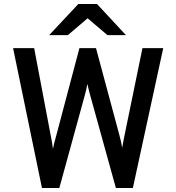

<svg xmlns="http://www.w3.org/2000/svg" viewBox="-20 -941 882 961"><path d="M190 0 45.5 -700H151L233.5 -264.5Q237.5 -244 240.5 -227.8Q243.5 -211.5 245 -196Q248 -211.5 252.2 -228.2Q256.5 -245 262 -264L377.5 -700H460.5L577.5 -265Q582.5 -246 586 -230.8Q589.5 -215.5 591.5 -201Q594 -215.5 596.8 -230.8Q599.5 -246 603.5 -264.5L693 -700H797L645 0H560L433 -458.5Q428 -476.5 424.2 -491.2Q420.5 -506 417.5 -521Q415 -506 411.5 -491.8Q408 -477.5 403 -459L277 0ZM226 -765 372 -921H465.5L610.5 -765H518L418.5 -849.5L319.5 -765Z"/></svg>

Font: Overpass Medium
Style: Regular
Weight: 500
Designer: Delve Withrington, Dave Bailey, Thomas Jockin
Foundry: Delve Fonts LLC
Version: Version 4.000